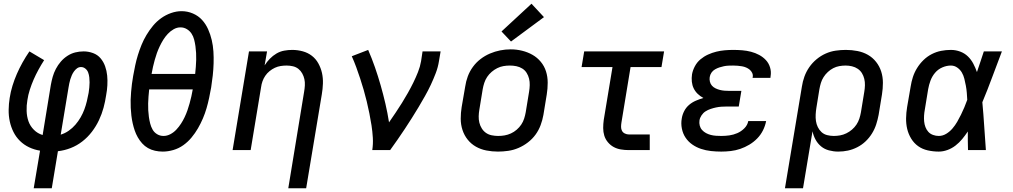

<svg xmlns="http://www.w3.org/2000/svg" viewBox="-20 -806 5440 1031"><path d="M161 205 195 3Q164 -2 136.5 -15Q109 -28 87.5 -49Q66 -70 52.5 -97Q39 -124 32.5 -154Q26 -184 26.5 -216.5Q27 -249 32 -280Q37 -313 47 -345.5Q57 -378 70.5 -409Q84 -440 101 -470.5Q118 -501 138 -530L217 -483Q201 -458 186.5 -431.5Q172 -405 160.5 -378.5Q149 -352 140 -324Q131 -296 127 -268Q122 -240 123 -210Q124 -180 133 -154.5Q142 -129 162 -109Q182 -89 209 -81L253 -350Q257 -372 263 -393.5Q269 -415 280 -436Q291 -457 306.5 -475Q322 -493 342 -506Q362 -519 384 -524.5Q406 -530 429 -530Q455 -530 479.5 -521Q504 -512 520 -493Q536 -474 544.5 -450Q553 -426 555.5 -400.5Q558 -375 556.5 -348Q555 -321 550 -295Q545 -261 536 -227.5Q527 -194 511.5 -161Q496 -128 473.5 -98.5Q451 -69 422 -46.5Q393 -24 359.5 -11Q326 2 291 6L258 205ZM306 -83Q329 -90 349 -104Q369 -118 385 -136.5Q401 -155 413 -176Q425 -197 433 -218.5Q441 -240 446.5 -263Q452 -286 456 -308Q458 -322 459.5 -336Q461 -350 461 -363.5Q461 -377 459.5 -390.5Q458 -404 453.5 -416.5Q449 -429 438.5 -437.5Q428 -446 415 -446Q403 -446 393.5 -439Q384 -432 377 -422Q370 -412 365.5 -401.5Q361 -391 357.5 -380Q354 -369 352 -358Q350 -347 348 -336Z M854 8Q833 8 812.5 3.5Q792 -1 774.5 -11Q757 -21 743.5 -36Q730 -51 720 -68.5Q710 -86 703.5 -105Q697 -124 692.5 -144Q688 -164 685.5 -185Q683 -206 682 -227Q681 -248 681.5 -269.5Q682 -291 684 -312.5Q686 -334 688.5 -355.5Q691 -377 695 -398Q700 -426 706 -454.5Q712 -483 720.5 -510.5Q729 -538 740 -565Q751 -592 766.5 -618Q782 -644 801.5 -667.5Q821 -691 845.5 -708.5Q870 -726 898.5 -736Q927 -746 955 -746Q987 -746 1016 -733.5Q1045 -721 1065 -699Q1085 -677 1097.5 -649Q1110 -621 1117 -591Q1124 -561 1126 -529.5Q1128 -498 1127 -465.5Q1126 -433 1122.5 -401Q1119 -369 1114 -337Q1109 -309 1103 -280.5Q1097 -252 1089 -224.5Q1081 -197 1069.5 -170Q1058 -143 1043 -117Q1028 -91 1008.5 -67.5Q989 -44 964.5 -26.5Q940 -9 911 -0.5Q882 8 854 8ZM1028 -409Q1030 -428 1031.5 -447Q1033 -466 1033.5 -484.5Q1034 -503 1033 -521.5Q1032 -540 1029.5 -558Q1027 -576 1022.5 -593.5Q1018 -611 1008.5 -625.5Q999 -640 983.5 -649.5Q968 -659 949 -659Q930 -659 912.5 -649Q895 -639 881 -624Q867 -609 856.5 -592Q846 -575 837.5 -557Q829 -539 822.5 -521Q816 -503 811 -484.5Q806 -466 801.5 -447Q797 -428 794 -409ZM858 -76Q877 -76 895 -85.5Q913 -95 927 -110Q941 -125 952 -142Q963 -159 971.5 -177Q980 -195 986.5 -213.5Q993 -232 998 -250.5Q1003 -269 1007.5 -288Q1012 -307 1015 -326H781Q779 -307 777.5 -288Q776 -269 775.5 -250.5Q775 -232 776 -214Q777 -196 779.5 -178Q782 -160 786.5 -142.5Q791 -125 799.5 -110Q808 -95 823.5 -85.5Q839 -76 858 -76Z M1528 205 1613 -313Q1616 -330 1617 -347.5Q1618 -365 1614.5 -381Q1611 -397 1603 -411.5Q1595 -426 1582.5 -436Q1570 -446 1553.5 -450Q1537 -454 1519 -454Q1503 -454 1487 -451.5Q1471 -449 1456 -442Q1441 -435 1427.5 -424Q1414 -413 1404.5 -399Q1395 -385 1389.5 -369.5Q1384 -354 1382 -338L1326 0H1229L1317 -530H1414L1401 -455Q1413 -474 1429 -490.5Q1445 -507 1464.5 -518.5Q1484 -530 1506 -534Q1528 -538 1549 -538Q1578 -538 1605.5 -530.5Q1633 -523 1654.5 -506.5Q1676 -490 1689.5 -465.5Q1703 -441 1709 -414Q1715 -387 1714 -357.5Q1713 -328 1708 -299L1624 205Z M1979 0Q1984 -33 1982 -66.5Q1980 -100 1975 -132.5Q1970 -165 1963.5 -197Q1957 -229 1949.5 -260.5Q1942 -292 1933 -323Q1924 -354 1914 -384.5Q1904 -415 1893 -445Q1882 -475 1869 -504L1957 -538Q1977 -492 1993.5 -444.5Q2010 -397 2024 -348Q2038 -299 2049.5 -249.5Q2061 -200 2069 -149Q2087 -175 2104.5 -201Q2122 -227 2138.5 -253.5Q2155 -280 2170.5 -307.5Q2186 -335 2199.5 -362.5Q2213 -390 2224.5 -419Q2236 -448 2241 -477L2249 -530H2346L2337 -477Q2332 -445 2320 -413.5Q2308 -382 2293.5 -351Q2279 -320 2262 -290Q2245 -260 2227.5 -230.5Q2210 -201 2191.5 -172Q2173 -143 2154 -114Q2135 -85 2115 -56.5Q2095 -28 2075 0Z M2654 8Q2622 8 2591.5 2Q2561 -4 2535.5 -18.5Q2510 -33 2491.5 -56Q2473 -79 2463.5 -108Q2454 -137 2454 -168.5Q2454 -200 2459 -231L2478 -341Q2482 -369 2492 -396Q2502 -423 2519.5 -447Q2537 -471 2560.5 -489Q2584 -507 2611 -518.5Q2638 -530 2666 -535.5Q2694 -541 2722 -541Q2754 -541 2784 -533.5Q2814 -526 2839.5 -511.5Q2865 -497 2884 -474Q2903 -451 2912 -422.5Q2921 -394 2921 -362Q2921 -330 2916 -299L2898 -189Q2893 -161 2883 -134Q2873 -107 2856 -83.5Q2839 -60 2815 -41.5Q2791 -23 2764 -11.5Q2737 0 2709 4Q2681 8 2654 8ZM2655 -76Q2673 -76 2690 -79Q2707 -82 2723.5 -89.5Q2740 -97 2754.5 -109.5Q2769 -122 2779 -137Q2789 -152 2794.5 -169Q2800 -186 2803 -203L2821 -313Q2824 -331 2824.5 -349Q2825 -367 2821 -383.5Q2817 -400 2808 -414.5Q2799 -429 2784.5 -438Q2770 -447 2753 -450.5Q2736 -454 2718 -454Q2700 -454 2683 -451Q2666 -448 2650 -440Q2634 -432 2620 -420Q2606 -408 2596 -393Q2586 -378 2580.5 -361Q2575 -344 2572 -327L2554 -217Q2551 -200 2550.5 -182Q2550 -164 2554 -147.5Q2558 -131 2567 -116.5Q2576 -102 2589.5 -92.5Q2603 -83 2620.5 -79.5Q2638 -76 2655 -76ZM2724 -583 2673 -637 2834 -786 2901 -714Z M3357 0Q3335 0 3314 -3.5Q3293 -7 3275.5 -16.5Q3258 -26 3244.5 -42Q3231 -58 3225 -77.5Q3219 -97 3219 -118.5Q3219 -140 3222 -162L3269 -446H3103L3117 -530H3546L3532 -446H3366L3317 -148Q3315 -136 3315 -124.5Q3315 -113 3320 -103.5Q3325 -94 3335.5 -89Q3346 -84 3357 -84H3469V0Z M3853 8Q3825 8 3797.5 5Q3770 2 3744.5 -6.5Q3719 -15 3697.5 -30Q3676 -45 3661.5 -66.5Q3647 -88 3641.5 -115.5Q3636 -143 3641 -170Q3644 -190 3654 -209.5Q3664 -229 3680.5 -243Q3697 -257 3717 -265.5Q3737 -274 3757 -280Q3740 -289 3726.5 -302Q3713 -315 3705 -331.5Q3697 -348 3695 -367.5Q3693 -387 3696 -407Q3700 -429 3711.5 -450.5Q3723 -472 3741.5 -487.5Q3760 -503 3782 -513Q3804 -523 3826.5 -528.5Q3849 -534 3872 -536Q3895 -538 3917 -538Q3942 -538 3966 -536Q3990 -534 4013 -528Q4036 -522 4056.5 -511Q4077 -500 4092.5 -483.5Q4108 -467 4115 -444Q4122 -421 4118 -397Q4118 -395 4117.5 -393Q4117 -391 4117 -388H4021Q4021 -389 4021.5 -390Q4022 -391 4022 -392Q4024 -404 4019 -414.5Q4014 -425 4005.5 -432Q3997 -439 3986.5 -443.5Q3976 -448 3964.5 -450Q3953 -452 3941 -453Q3929 -454 3917 -454Q3905 -454 3892.5 -453.5Q3880 -453 3867.5 -450.5Q3855 -448 3843 -444Q3831 -440 3819.5 -433.5Q3808 -427 3800.5 -416Q3793 -405 3791 -392Q3789 -380 3792 -367.5Q3795 -355 3803 -346Q3811 -337 3822.5 -331.5Q3834 -326 3846 -323Q3858 -320 3870.5 -319Q3883 -318 3896 -318H3961L3947 -234H3882Q3868 -234 3853.5 -233Q3839 -232 3825 -229Q3811 -226 3796 -221Q3781 -216 3768.5 -208Q3756 -200 3747 -186.5Q3738 -173 3736 -159Q3734 -145 3737.5 -131.5Q3741 -118 3750 -108Q3759 -98 3771 -91.5Q3783 -85 3796.5 -81.5Q3810 -78 3824.5 -77Q3839 -76 3853 -76Q3875 -76 3896.5 -79Q3918 -82 3939 -91Q3960 -100 3977 -117Q3994 -134 3998 -156H4094Q4089 -130 4077 -106Q4065 -82 4046 -62.5Q4027 -43 4003.5 -29Q3980 -15 3955 -6.5Q3930 2 3904 5Q3878 8 3853 8Z M4195 205 4286 -341Q4290 -368 4299.5 -394.5Q4309 -421 4325.5 -445Q4342 -469 4365 -488Q4388 -507 4414 -518.5Q4440 -530 4467.5 -534Q4495 -538 4522 -538Q4554 -538 4584.5 -532Q4615 -526 4640.5 -511.5Q4666 -497 4684.5 -473.5Q4703 -450 4712 -421.5Q4721 -393 4721 -361.5Q4721 -330 4716 -299L4698 -189Q4693 -163 4685 -138Q4677 -113 4662.5 -89.5Q4648 -66 4628 -47Q4608 -28 4583.5 -15.5Q4559 -3 4533.5 2.5Q4508 8 4481 8Q4456 8 4431.5 1.5Q4407 -5 4389 -20Q4371 -35 4359.5 -56Q4348 -77 4343 -101L4292 205ZM4457 -76Q4474 -76 4491 -79Q4508 -82 4524.5 -90Q4541 -98 4555 -110Q4569 -122 4579 -137Q4589 -152 4594.5 -169Q4600 -186 4603 -203L4621 -313Q4624 -330 4624.5 -348Q4625 -366 4621 -382.5Q4617 -399 4608.5 -413Q4600 -427 4586 -436.5Q4572 -446 4555 -450Q4538 -454 4521 -454Q4504 -454 4487 -451Q4470 -448 4454.5 -440Q4439 -432 4425.5 -419.5Q4412 -407 4402.5 -392Q4393 -377 4388 -360.5Q4383 -344 4380 -327L4364 -228Q4361 -210 4360 -191.5Q4359 -173 4361.5 -156Q4364 -139 4371.5 -123.5Q4379 -108 4391.5 -96.5Q4404 -85 4421.5 -80.5Q4439 -76 4457 -76Z M5021 8Q4991 8 4962 1.5Q4933 -5 4910.5 -21Q4888 -37 4873 -61.5Q4858 -86 4851.5 -113.5Q4845 -141 4845.5 -171Q4846 -201 4851 -231L4870 -341Q4874 -367 4882 -392Q4890 -417 4904.5 -440.5Q4919 -464 4939 -483.5Q4959 -503 4983.5 -515.5Q5008 -528 5034 -533Q5060 -538 5086 -538Q5112 -538 5136 -529Q5160 -520 5177.5 -503Q5195 -486 5206.5 -464Q5218 -442 5226 -419Q5235 -446 5244.5 -474Q5254 -502 5263 -530H5360Q5334 -462 5308.5 -393Q5283 -324 5255 -257Q5261 -193 5265 -128.5Q5269 -64 5274 0H5178Q5177 -25 5177 -50Q5177 -75 5177 -100Q5163 -79 5147 -59.5Q5131 -40 5111 -24.5Q5091 -9 5067.5 -0.5Q5044 8 5021 8ZM5021 -76Q5042 -76 5061 -87.5Q5080 -99 5094.5 -116Q5109 -133 5120 -152Q5131 -171 5140.5 -190.5Q5150 -210 5158.5 -230Q5167 -250 5174 -270Q5173 -289 5171.5 -308Q5170 -327 5166.5 -345.5Q5163 -364 5158.5 -382.5Q5154 -401 5145 -416.5Q5136 -432 5120.5 -443Q5105 -454 5086 -454Q5063 -454 5040 -444Q5017 -434 5001 -415Q4985 -396 4976.5 -373Q4968 -350 4964 -327L4946 -217Q4943 -201 4942 -185Q4941 -169 4942.5 -153.5Q4944 -138 4949.5 -123.5Q4955 -109 4965 -98Q4975 -87 4990 -81.5Q5005 -76 5021 -76Z"/></svg>

Font: Iosevka Curly MdExObl
Style: Regular
Weight: 500
Width: 7
Italic angle: -9°
Monospace: yes
Designer: Belleve Invis
Foundry: Belleve Invis
Version: Version 11.1.0; ttfautohint (v1.8.3)